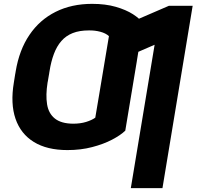

<svg xmlns="http://www.w3.org/2000/svg" viewBox="-20 -757 1004 981"><path d="M679.7 -447.8 620.1 -89.4Q595.7 -65.9 552.2 -43.2Q508.8 -20.5 450.7 -5.4Q392.6 9.8 324.7 9.8Q220.2 9.8 153.1 -31.5Q85.9 -72.8 59.3 -150.1Q32.7 -227.5 50.8 -335.4L58.1 -381.3L231.4 -382.3L223.1 -335.4Q212.9 -271.5 220.5 -224.4Q228 -177.2 260.3 -151.4Q292.5 -125.5 353.5 -125Q390.6 -125 419.9 -134Q449.2 -143.1 466.8 -155.8L516.1 -447.8ZM710.9 -638.2 652.8 -285.6 488.3 -283.2 536.6 -572.3Q520.5 -587.4 492.7 -594.7Q464.8 -602.1 434.1 -601.6Q385.7 -601.6 351.3 -587.9Q316.9 -574.2 293.5 -547.4Q270 -520.5 255.4 -481.4Q240.7 -442.4 232.9 -392.1L224.1 -339.8L51.8 -340.8L60.1 -392.1Q78.1 -501.5 130.4 -578.6Q182.6 -655.8 264.2 -696.5Q345.7 -737.3 450.7 -737.3Q518.6 -737.3 571.3 -722.2Q624 -707 659.4 -684.3Q694.8 -661.6 710.9 -638.2ZM964.4 -727.5 810.1 204.1H648.4L770 -528.3L588.4 -449.7L619.6 -630.9L843.3 -727.5Z"/></svg>

Font: Inter 28pt ExtraBold
Style: Italic
Weight: 800
Italic angle: -9.3988°
Designer: Rasmus Andersson
Foundry: rsms
Version: Version 4.001;git-66647c0bb